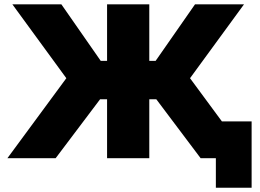

<svg xmlns="http://www.w3.org/2000/svg" viewBox="-20 -730 1201 886"><path d="M1003.9 -169.9H1141.1V136.2H976.1V0H905.8L701.2 -272H668.9V0H474.1V-272H441.9L236.8 0H14.2L286.1 -369.1L37.1 -710H263.2L444.8 -449.2H474.1V-710H668.9V-449.2H698.2L879.9 -710H1106L856.9 -369.1Z"/></svg>

Font: Rawline Black
Style: Regular
Weight: 900
Designer: Matt McInerney, Pablo Impallari, Rodrigo Fuenzalida
Foundry: Matt McInerney, Pablo Impallari, Rodrigo Fuenzalida
Version: Version 4.020;PS 004.020;hotconv 1.0.88;makeotf.lib2.5.64775